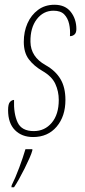

<svg xmlns="http://www.w3.org/2000/svg" viewBox="-20 -566 357 807"><path d="M119 10Q72 10 43 -19Q14 -48 14 -103Q14 -129 22 -137.5Q30 -146 39 -146Q37 -88 54 -51.5Q71 -15 122 -15Q168 -15 197.5 -50Q227 -85 227 -146Q227 -182 212.5 -213.5Q198 -245 158 -268Q122 -289 101 -317Q80 -345 80 -390Q80 -433 95.5 -468Q111 -503 140 -524.5Q169 -546 209 -546Q254 -546 277.5 -516Q301 -486 301 -444Q301 -428 293 -421Q285 -414 274 -414Q276 -441 270.5 -465.5Q265 -490 250 -505.5Q235 -521 205 -521Q162 -521 134.5 -485Q107 -449 108 -390Q109 -327 172 -292Q213 -269 234 -234Q255 -199 255 -146Q255 -77 218 -33.5Q181 10 119 10ZM29 213Q45 181 61 138Q77 95 87 61H116V66Q113 78 104 98.5Q95 119 83.5 142Q72 165 60 186.5Q48 208 39 221H28Z"/></svg>

Font: Noto Serif ExtraCondensed Thin
Style: Italic
Weight: 100
Width: 2
Italic angle: -12°
Designer: Monotype Design Team
Foundry: Monotype Imaging Inc.
Version: Version 2.013